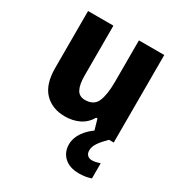

<svg xmlns="http://www.w3.org/2000/svg" viewBox="-184 -676 977 1043"><g transform="rotate(30 305.0 -154.5)"><path d="M543 -549V0H421L401 -69H393Q369 -28 329.5 -9Q290 10 242 10Q161 10 113 -40Q65 -90 65 -192V-549H224V-237Q224 -180 239.5 -151Q255 -122 291 -122Q347 -122 365.5 -165.5Q384 -209 384 -290V-549ZM449 103Q449 122 459.5 132.5Q470 143 488 143Q502 143 515.5 139.5Q529 136 538 133V228Q524 233 505.5 236.5Q487 240 462 240Q404 240 370.5 209.5Q337 179 337 129Q337 90 363 52Q389 14 441 -18L513 0Q480 33 464.5 56.5Q449 80 449 103Z"/></g></svg>

Font: Noto Sans Sinhala SemiCondensed ExtraBold
Style: Regular
Weight: 800
Width: 4
Designer: Jelle Bosma - Monotype Design Team
Foundry: Monotype Imaging Inc.
Version: Version 2.006; ttfautohint (v1.8.4.7-5d5b)